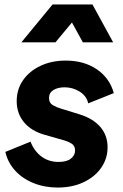

<svg xmlns="http://www.w3.org/2000/svg" viewBox="-20 -830 552 862"><path d="M239 12Q180 12 130.5 -8Q81 -28 48 -64Q15 -100 4 -148L117 -194Q134 -151 166.5 -127Q199 -103 243 -103Q280 -103 298.5 -118Q317 -133 317 -154Q317 -176 301 -185.5Q285 -195 271 -199L180 -225Q120 -242 87.5 -281.5Q55 -321 55 -376Q55 -429 83.5 -470Q112 -511 162 -534.5Q212 -558 275 -558Q357 -558 414.5 -519Q472 -480 491 -412L376 -366Q369 -399 338 -418.5Q307 -438 270 -438Q239 -438 219.5 -425.5Q200 -413 200 -390Q200 -368 217 -358Q234 -348 252 -343L336 -317Q398 -298 430.5 -260Q463 -222 463 -169Q463 -118 434.5 -77Q406 -36 355.5 -12Q305 12 239 12ZM76 -640 216 -810H395L488 -640H352L303 -729L229 -640Z"/></svg>

Font: Plus Jakarta Sans ExtraBold
Style: Italic
Weight: 800
Italic angle: -8°
Designer: Gumpita Rahayu
Foundry: Tokotype
Version: Version 2.071; ttfautohint (v1.8.4.7-5d5b);gftools[0.9.29]